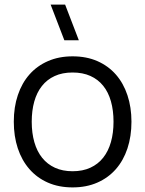

<svg xmlns="http://www.w3.org/2000/svg" viewBox="-20 -800 632 835"><path d="M259.8 -625 200.2 -780H263.2L322.8 -625ZM295.7 15Q355.7 15 403.1 -5.8Q450.5 -26.5 483.6 -64.1Q516.7 -101.7 534.2 -154.3Q551.7 -207 551.7 -270.7Q551.7 -333.3 534.3 -385.7Q517 -438 484.1 -475.6Q451.2 -513.2 403.8 -534.1Q356.3 -555 295.7 -555Q236.2 -555 188.8 -534.3Q141.3 -513.7 108.3 -476.3Q75.3 -439 57.7 -386.7Q40 -334.3 40 -270.7Q40 -207.7 57.3 -155.2Q74.7 -102.7 107.7 -64.8Q140.7 -26.8 188.1 -5.9Q235.5 15 295.7 15ZM295.7 -55.3Q252.2 -55.3 219 -70.5Q185.8 -85.7 163.3 -113.8Q140.8 -141.8 129.4 -181.7Q118 -221.5 118 -270.7Q118 -319 129 -358.3Q140 -397.7 162.2 -425.8Q184.3 -454 217.7 -469.3Q251 -484.7 295.7 -484.7Q339.7 -484.7 373.1 -469.7Q406.5 -454.7 428.8 -426.9Q451.2 -399.2 462.4 -359.5Q473.7 -319.8 473.7 -270.7Q473.7 -221.8 462.4 -182.2Q451.2 -142.7 428.9 -114.4Q406.7 -86.2 373.3 -70.8Q340 -55.3 295.7 -55.3Z"/></svg>

Font: Vela Sans GX ExtLt
Style: Regular
Weight: 200
Designer: Principal design: Mikhail Sharanda - project Manrope.
Design modification: Ravid Balaliev
Foundry: Mikhail Sharanda
Version: Version 1.001